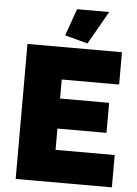

<svg xmlns="http://www.w3.org/2000/svg" viewBox="-60 -960 718 1006"><g transform="rotate(5 298.5 -457.0)"><path d="M567 -170V0H61V-710H558V-540H256V-440H514V-282H256V-170ZM374 -740 254 -772 304 -914H473Z"/></g></svg>

Font: Raleway
Style: Heavy
Weight: 900
Designer: Matt McInerney, Pablo Impallari, Rodrigo Fuenzalida
Foundry: Matt McInerney, Pablo Impallari, Rodrigo Fuenzalida
Version: Version 2.001; ttfautohint (v0.8) -G 200 -r 50